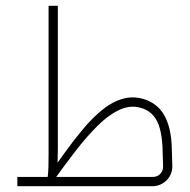

<svg xmlns="http://www.w3.org/2000/svg" viewBox="-20 -644 656 664"><path d="M40 0V-32H507Q524 -32 534 -42.5Q544 -53 544 -67L542 -135Q540 -174 532.5 -200.5Q525 -227 511 -243.5Q497 -260 476 -268Q437 -283 397.5 -266Q358 -249 318.5 -210Q279 -171 239.5 -119.5Q200 -68 162 -15L141 -28Q171 -70 202.5 -114Q234 -158 267 -197.5Q300 -237 335.5 -265.5Q371 -294 409 -303.5Q447 -313 487 -298Q530 -281 551 -240Q572 -199 574 -135L576 -69Q576 -50 567 -34.5Q558 -19 542 -9.5Q526 0 507 0ZM144 -22Q147 -46 147.5 -67.5Q148 -89 148 -112V-624H180V-128Q180 -101 179 -75.5Q178 -50 173 -22Z"/></svg>

Font: Mada ExtraLight
Style: Regular
Weight: 250
Designer: Khaled Hosny
Version: Version 1.5